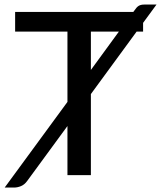

<svg xmlns="http://www.w3.org/2000/svg" viewBox="-46 -770 708 844"><path d="M583 -669.5V-631H554.5L353.5 -356.5V0H250.5V-216L73.5 25.5Q62 41.5 46.5 48Q31 54.5 15.5 54.5H-25.5L250.5 -322V-631H20.5V-717.5H540L544.5 -723.5Q549.5 -731 554 -736Q558.5 -741 563.2 -744Q568 -747 574.2 -748.5Q580.5 -750 589 -750H642ZM353.5 -462.5 476.5 -631H353.5Z"/></svg>

Font: Lato Medium
Style: Regular
Weight: 500
Designer: Lukasz Dziedzic
Foundry: tyPoland Lukasz Dziedzic
Version: Version 2.006; 2014-01-15